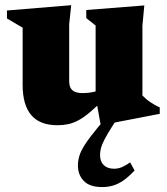

<svg xmlns="http://www.w3.org/2000/svg" viewBox="-20 -480 659 759"><path d="M253.5 -160.5Q253.5 -142.5 259.2 -132Q265 -121.5 277 -116.8Q289 -112 307.5 -112Q329.5 -112 348.5 -116.2Q367.5 -120.5 383.5 -129.5L402 -98.5Q364.5 -61 337.5 -38Q310.5 -15 288.8 -3.8Q267 7.5 247.8 11.2Q228.5 15 207 15Q137.5 15 103.5 -25Q69.5 -65 69.5 -144.5V-370.5L7.5 -407V-438.5L261.5 -459.5L253.5 -384.5ZM377.5 11 358 -97V-379L321 -408.5V-440.5L550.5 -458.5L543 -379V-102.5Q549 -96.5 556.5 -89.8Q564 -83 573 -77Q582 -71 591.5 -65.5Q601 -60 611.5 -55.5V-30L399 11ZM423 20.5Q403 52 392.8 72Q382.5 92 379 105.8Q375.5 119.5 375.5 132.5Q375.5 158.5 390.2 172.8Q405 187 431 187Q447 187 461.8 180.8Q476.5 174.5 494.5 162L512 194Q489 218.5 468.8 232.8Q448.5 247 428 253.2Q407.5 259.5 384 259.5Q334.5 259.5 311.2 235.2Q288 211 288 174.5Q288 155.5 293.8 136Q299.5 116.5 316.8 90Q334 63.5 367 23.5L410 -27.5H454Z"/></svg>

Font: Newsreader 16pt 16pt ExtraBold
Style: Regular
Weight: 800
Version: Version 1.003